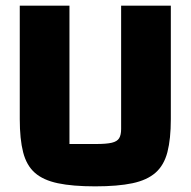

<svg xmlns="http://www.w3.org/2000/svg" viewBox="-20 -645 675 680"><path d="M317 15Q237 15 185 4Q133 -7 103.5 -33Q74 -59 62 -105.5Q50 -152 50 -223V-625H226V-135H321Q357 -135 376 -139.5Q395 -144 402 -155.5Q409 -167 409 -188V-625H585V-223Q585 -153 573 -106.5Q561 -60 531 -33.5Q501 -7 449 4Q397 15 317 15Z"/></svg>

Font: Changa
Style: Bold
Weight: 700
Designer: Eduardo Rodriguez Tunni
Foundry: Eduardo Rodriguez Tunni
Version: Version 3.002; ttfautohint (v1.8.2)